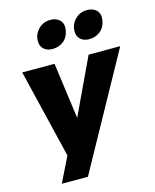

<svg xmlns="http://www.w3.org/2000/svg" viewBox="-138 -892 921 1143"><g transform="rotate(-15 323.0 -320.0)"><path d="M174 6 98 160H259L646 -541H451L288 -195L241 -541H42ZM180 -697Q180 -665 200 -647Q220 -629 254 -629Q292 -629 321 -651.5Q350 -674 357 -715Q359 -729 359 -734Q359 -765 338 -782.5Q317 -800 284 -800Q239 -800 209.5 -769Q180 -738 180 -697ZM406 -697Q406 -665 426 -647Q446 -629 480 -629Q518 -629 547 -651.5Q576 -674 583 -715Q585 -729 585 -734Q585 -765 564 -782.5Q543 -800 510 -800Q465 -800 435.5 -769Q406 -738 406 -697Z"/></g></svg>

Font: Geom Black
Style: Bold Italic
Weight: 900
Italic angle: -10°
Version: Version 1.102